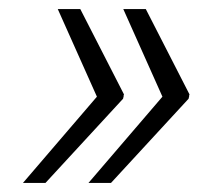

<svg xmlns="http://www.w3.org/2000/svg" viewBox="-20 -481 467 422"><path d="M80 -79H30.5L193 -268.5L107 -461H156.5L252.5 -273.5L251.5 -270.5H252L250.5 -264ZM224 -79H174.5L337 -268.5L251 -461H300.5L396.5 -273.5L395.5 -270.5H396L394.5 -264Z"/></svg>

Font: Roberto Sans Light
Style: Italic
Weight: 300
Italic angle: -11°
Designer: Google
Version: Version 1.00;June 11, 2020;FontCreator 12.0.0.2522 64-bit; t